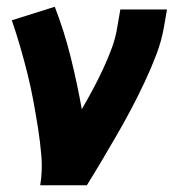

<svg xmlns="http://www.w3.org/2000/svg" viewBox="-20 -548 540 568"><path d="M99 0Q106 -43 102.5 -85.5Q99 -128 92.5 -169Q86 -210 78.5 -250.5Q71 -291 61 -331Q51 -371 39.5 -410.5Q28 -450 15 -488L142 -528Q170 -456 189 -379.5Q208 -303 222 -225Q239 -254 255 -284Q271 -314 285 -344Q299 -374 310.5 -405Q322 -436 327 -468L336 -520H474L465 -468Q458 -427 442.5 -386.5Q427 -346 408.5 -306.5Q390 -267 369.5 -228Q349 -189 327 -151Q305 -113 282.5 -75Q260 -37 237 0Z"/></svg>

Font: Iosevka Term Curly Hv Obl
Style: Regular
Weight: 900
Italic angle: -9°
Designer: Belleve Invis
Foundry: Belleve Invis
Version: Version 32.3.0